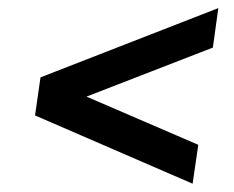

<svg xmlns="http://www.w3.org/2000/svg" viewBox="-20 -583 578 474"><path d="M455.5 -129.5 66.5 -298 80 -392 519 -563 505.5 -465.5 193.5 -344.5 469.5 -225.5Z"/></svg>

Font: Public Sans Medium
Style: Italic
Weight: 500
Italic angle: -8°
Designer: The Public Sans project authors (U.S. Web Design System). Libre Franklin designed by Pablo Impallari and Rodrigo Fuenzal
Version: Version 1.007; ttfautohint (v1.8.1) -l 8 -r 50 -G 200 -x 14 